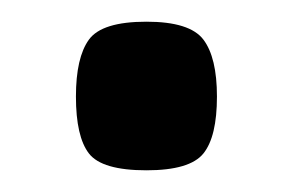

<svg xmlns="http://www.w3.org/2000/svg" viewBox="-20 -151 270 177"><path d="M50 -62Q50 -98 62 -114.5Q74 -131 115 -131Q155 -131 167.5 -114.5Q180 -98 180 -62Q180 -25 167.5 -9.5Q155 6 115 6Q74 6 62 -9.5Q50 -25 50 -62Z"/></svg>

Font: Changa ExtraLight
Style: Regular
Weight: 400
Version: Version 3.002; ttfautohint (v1.8.2)